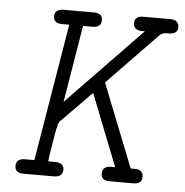

<svg xmlns="http://www.w3.org/2000/svg" viewBox="-47 -657 677 703"><g transform="rotate(5 291.5 -305.5)"><path d="M33.2 -25.9Q33.2 -52.7 64.9 -53.2H100.1L184.1 -558.1H158.2Q126 -558.1 126 -584Q126 -610.8 160.2 -610.8H270Q302.2 -610.8 301.8 -585Q301.8 -558.1 269 -558.1H234.9L188 -274.9L461.9 -558.1H451.2Q420.4 -559.1 419.9 -584Q419.9 -610.8 451.2 -610.8H551.8Q567.9 -610.8 575.4 -603Q583 -595.2 583 -585Q583 -559.1 551.8 -558.1H541Q526.9 -558.1 516.1 -547.9L333 -358.9L454.1 -53.2H469.2Q500 -53.2 500 -26.9Q500 0 467.8 0H379.9Q350.1 0 350.1 -25.9Q350.1 -52.7 381.8 -53.2H397L293 -316.9Q289.1 -313 189 -210.9Q188 -210 184.1 -206.5Q180.2 -203.1 179.7 -201.7Q179.2 -200.2 176.5 -195.6Q173.8 -190.9 172.9 -184.6Q171.9 -178.2 169.4 -168.2Q167 -158.2 164.6 -141.6Q162.1 -125 158.4 -104.5Q154.8 -84 150.9 -53.2H174.8Q209 -53.2 209 -26.9Q209 0 174.8 0H64.9Q33.2 0 33.2 -25.9Z"/></g></svg>

Font: CMU Typewriter Text
Style: LightOblique
Weight: 200
Italic angle: -9.46001°
Version: Version 0.7.0